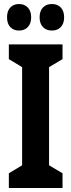

<svg xmlns="http://www.w3.org/2000/svg" viewBox="-20 -935 355 955"><path d="M291 0H24V-73L90 -113V-601L24 -641V-714H291V-641L224 -601V-113L291 -73ZM15 -849Q15 -881 31.5 -898Q48 -915 74 -915Q102 -915 118.5 -897.5Q135 -880 135 -849Q135 -818 118.5 -800.5Q102 -783 74 -783Q48 -783 31.5 -800Q15 -817 15 -849ZM177 -849Q177 -881 194 -898Q211 -915 238 -915Q266 -915 282.5 -897.5Q299 -880 299 -849Q299 -818 282.5 -800.5Q266 -783 238 -783Q210 -783 193.5 -800.5Q177 -818 177 -849Z"/></svg>

Font: Noto Sans Telugu ExtraCondensed
Style: Bold
Weight: 700
Width: 2
Designer: Jelle Bosma - Monotype Design Team
Foundry: Monotype Imaging Inc.
Version: Version 2.005; ttfautohint (v1.8.4.7-5d5b)